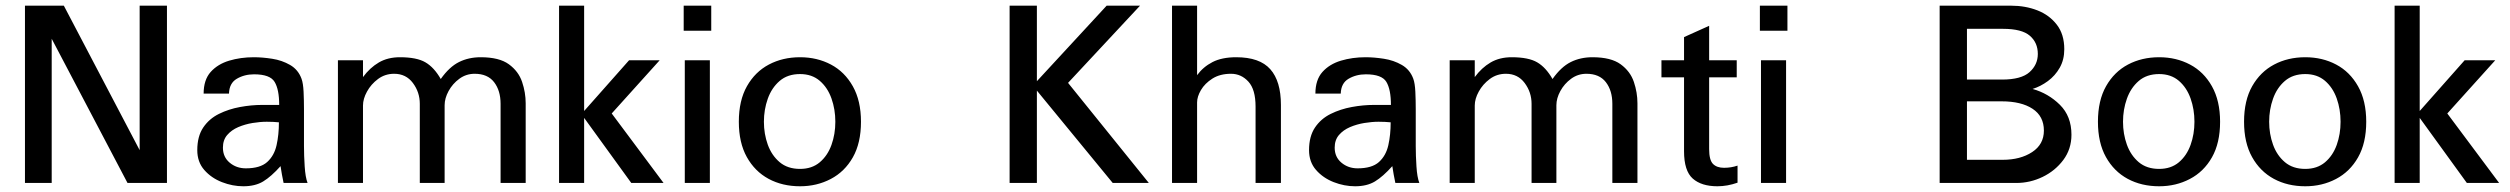

<svg xmlns="http://www.w3.org/2000/svg" viewBox="-20 -648 8888 680"><path d="M571.3 0V-627.9H474.6V-116.2L206.1 -627.9H68.4V0H163.1V-510.7L431.6 0Z M967.8 -214.8Q967.8 -170.9 959.5 -133.8Q951.2 -96.7 926.3 -74.2Q901.4 -51.8 850.6 -51.8Q817.4 -51.8 793.5 -71.8Q769.5 -91.8 769.5 -125Q769.5 -152.3 784.7 -169.9Q799.8 -187.5 823.7 -197.8Q847.7 -208 874.5 -212.4Q901.4 -216.8 924.8 -216.8Q934.6 -216.8 947.3 -216.3Q960 -215.8 967.8 -214.8ZM1069.3 0Q1061.5 -20.5 1059.1 -58.6Q1056.6 -96.7 1056.6 -130.9V-261.7Q1056.6 -292 1055.2 -322.8Q1053.7 -353.5 1047.9 -369.1Q1036.1 -401.4 1007.3 -418Q978.5 -434.6 943.8 -439.9Q909.2 -445.3 878.9 -445.3Q832 -445.3 791.5 -433.1Q751 -420.9 726.1 -393.1Q701.2 -365.2 701.2 -316.4H791Q792 -353.5 818.8 -369.1Q845.7 -384.8 879.9 -384.8Q936.5 -384.8 952.6 -357.9Q968.8 -331.1 968.8 -276.4H908.2Q870.1 -276.4 830.1 -269Q790 -261.7 755.4 -244.6Q720.7 -227.5 699.7 -196.3Q678.7 -165 678.7 -116.2Q678.7 -74.2 703.6 -45.9Q728.5 -17.6 766.1 -2.9Q803.7 11.7 841.8 11.7Q883.8 11.7 912.1 -5.4Q940.4 -22.5 973.6 -59.6Q975.6 -44.9 978.5 -29.8Q981.4 -14.6 984.4 0Z M1841.8 0V-282.2Q1841.8 -320.3 1829.1 -357.9Q1816.4 -395.5 1782.2 -420.4Q1748 -445.3 1682.6 -445.3Q1639.6 -445.3 1605.5 -428.2Q1571.3 -411.1 1541 -368.2Q1517.6 -409.2 1486.8 -427.2Q1456.1 -445.3 1396.5 -445.3Q1353.5 -445.3 1321.8 -426.8Q1290 -408.2 1265.6 -375V-434.6H1176.8V0H1265.6V-274.4Q1265.6 -297.9 1279.8 -323.7Q1293.9 -349.6 1318.8 -368.2Q1343.8 -386.7 1376 -386.7Q1418 -386.7 1442.4 -354Q1466.8 -321.3 1466.8 -280.3V0H1554.7V-275.4Q1554.7 -299.8 1568.8 -325.7Q1583 -351.6 1606.9 -369.1Q1630.9 -386.7 1661.1 -386.7Q1707 -386.7 1730 -356.9Q1752.9 -327.1 1752.9 -280.3V0Z M2330.1 0 2146.5 -246.1 2316.4 -434.6H2208L2048.8 -254.9V-627.9H1960V0H2048.8V-230.5L2215.8 0Z M2494.1 0V-434.6H2405.3V0ZM2499 -539.1V-627.9H2401.4V-539.1Z M2938.5 -216.8Q2938.5 -172.9 2924.8 -134.8Q2911.1 -96.7 2883.3 -73.2Q2855.5 -49.8 2813.5 -49.8Q2769.5 -49.8 2741.2 -73.7Q2712.9 -97.7 2699.2 -135.7Q2685.5 -173.8 2685.5 -216.8Q2685.5 -259.8 2699.2 -298.3Q2712.9 -336.9 2741.2 -361.3Q2769.5 -385.7 2813.5 -385.7Q2855.5 -385.7 2883.3 -361.8Q2911.1 -337.9 2924.8 -299.3Q2938.5 -260.7 2938.5 -216.8ZM3029.3 -216.8Q3029.3 -291 3000.5 -342.3Q2971.7 -393.6 2922.9 -419.4Q2874 -445.3 2813.5 -445.3Q2752 -445.3 2703.1 -419.4Q2654.3 -393.6 2625.5 -342.8Q2596.7 -292 2596.7 -216.8Q2596.7 -142.6 2625 -91.8Q2653.3 -41 2702.1 -14.6Q2751 11.7 2813.5 11.7Q2873 11.7 2922.4 -14.2Q2971.7 -40 3000.5 -90.8Q3029.3 -141.6 3029.3 -216.8Z M4048.8 0 3762.7 -354.5 4017.6 -627.9H3899.4L3652.3 -360.4V-627.9H3555.7V0H3652.3V-327.1L3920.9 0Z M4516.6 0V-276.4Q4516.6 -360.4 4479 -402.8Q4441.4 -445.3 4358.4 -445.3Q4307.6 -445.3 4274.4 -428.2Q4241.2 -411.1 4219.7 -381.8V-627.9H4130.9V0H4219.7V-285.2Q4219.7 -305.7 4233.4 -329.1Q4247.1 -352.5 4273.9 -369.6Q4300.8 -386.7 4339.8 -386.7Q4376 -386.7 4401.4 -358.9Q4426.8 -331.1 4426.8 -270.5V0Z M4905.3 -214.8Q4905.3 -170.9 4897 -133.8Q4888.7 -96.7 4863.8 -74.2Q4838.9 -51.8 4788.1 -51.8Q4754.9 -51.8 4731 -71.8Q4707 -91.8 4707 -125Q4707 -152.3 4722.2 -169.9Q4737.3 -187.5 4761.2 -197.8Q4785.2 -208 4812 -212.4Q4838.9 -216.8 4862.3 -216.8Q4872.1 -216.8 4884.8 -216.3Q4897.5 -215.8 4905.3 -214.8ZM5006.8 0Q4999 -20.5 4996.6 -58.6Q4994.1 -96.7 4994.1 -130.9V-261.7Q4994.1 -292 4992.7 -322.8Q4991.2 -353.5 4985.4 -369.1Q4973.6 -401.4 4944.8 -418Q4916 -434.6 4881.3 -439.9Q4846.7 -445.3 4816.4 -445.3Q4769.5 -445.3 4729 -433.1Q4688.5 -420.9 4663.6 -393.1Q4638.7 -365.2 4638.7 -316.4H4728.5Q4729.5 -353.5 4756.3 -369.1Q4783.2 -384.8 4817.4 -384.8Q4874 -384.8 4890.1 -357.9Q4906.2 -331.1 4906.2 -276.4H4845.7Q4807.6 -276.4 4767.6 -269Q4727.5 -261.7 4692.9 -244.6Q4658.2 -227.5 4637.2 -196.3Q4616.2 -165 4616.2 -116.2Q4616.2 -74.2 4641.1 -45.9Q4666 -17.6 4703.6 -2.9Q4741.2 11.7 4779.3 11.7Q4821.3 11.7 4849.6 -5.4Q4877.9 -22.5 4911.1 -59.6Q4913.1 -44.9 4916 -29.8Q4918.9 -14.6 4921.9 0Z M5779.3 0V-282.2Q5779.3 -320.3 5766.6 -357.9Q5753.9 -395.5 5719.7 -420.4Q5685.5 -445.3 5620.1 -445.3Q5577.1 -445.3 5543 -428.2Q5508.8 -411.1 5478.5 -368.2Q5455.1 -409.2 5424.3 -427.2Q5393.6 -445.3 5334 -445.3Q5291 -445.3 5259.3 -426.8Q5227.5 -408.2 5203.1 -375V-434.6H5114.3V0H5203.1V-274.4Q5203.1 -297.9 5217.3 -323.7Q5231.4 -349.6 5256.3 -368.2Q5281.2 -386.7 5313.5 -386.7Q5355.5 -386.7 5379.9 -354Q5404.3 -321.3 5404.3 -280.3V0H5492.2V-275.4Q5492.2 -299.8 5506.3 -325.7Q5520.5 -351.6 5544.4 -369.1Q5568.4 -386.7 5598.6 -386.7Q5644.5 -386.7 5667.5 -356.9Q5690.4 -327.1 5690.4 -280.3V0Z M6133.8 -1V-61.5Q6111.3 -53.7 6085.9 -53.7Q6060.5 -53.7 6046.9 -67.4Q6033.2 -81.1 6033.2 -120.1V-374H6130.9V-434.6H6033.2V-556.6L5944.3 -516.6V-434.6H5864.3V-374H5944.3V-112.3Q5944.3 -43 5975.1 -15.6Q6005.9 11.7 6062.5 11.7Q6097.7 11.7 6133.8 -1Z M6305.7 0V-434.6H6216.8V0ZM6310.5 -539.1V-627.9H6212.9V-539.1Z M7218.8 -185.5Q7218.8 -136.7 7177.2 -109.4Q7135.7 -82 7072.3 -82H6946.3V-289.1H7069.3Q7138.7 -289.1 7178.7 -262.7Q7218.8 -236.3 7218.8 -185.5ZM7197.3 -457Q7197.3 -418.9 7168 -392.6Q7138.7 -366.2 7070.3 -366.2H6946.3V-545.9H7074.2Q7140.6 -545.9 7168.9 -521.5Q7197.3 -497.1 7197.3 -457ZM7316.4 -170.9Q7316.4 -236.3 7275.4 -276.9Q7234.4 -317.4 7178.7 -333Q7207 -341.8 7232.9 -360.8Q7258.8 -379.9 7274.9 -408.2Q7291 -436.5 7291 -473.6Q7291 -526.4 7264.6 -560.5Q7238.3 -594.7 7195.8 -611.3Q7153.3 -627.9 7102.5 -627.9H6849.6V0H7121.1Q7169.9 0 7214.4 -21.5Q7258.8 -43 7287.6 -81.5Q7316.4 -120.1 7316.4 -170.9Z M7752 -216.8Q7752 -172.9 7738.3 -134.8Q7724.6 -96.7 7696.8 -73.2Q7668.9 -49.8 7627 -49.8Q7583 -49.8 7554.7 -73.7Q7526.4 -97.7 7512.7 -135.7Q7499 -173.8 7499 -216.8Q7499 -259.8 7512.7 -298.3Q7526.4 -336.9 7554.7 -361.3Q7583 -385.7 7627 -385.7Q7668.9 -385.7 7696.8 -361.8Q7724.6 -337.9 7738.3 -299.3Q7752 -260.7 7752 -216.8ZM7842.8 -216.8Q7842.8 -291 7814 -342.3Q7785.2 -393.6 7736.3 -419.4Q7687.5 -445.3 7627 -445.3Q7565.4 -445.3 7516.6 -419.4Q7467.8 -393.6 7439 -342.8Q7410.2 -292 7410.2 -216.8Q7410.2 -142.6 7438.5 -91.8Q7466.8 -41 7515.6 -14.6Q7564.5 11.7 7627 11.7Q7686.5 11.7 7735.8 -14.2Q7785.2 -40 7814 -90.8Q7842.8 -141.6 7842.8 -216.8Z M8269.5 -216.8Q8269.5 -172.9 8255.9 -134.8Q8242.2 -96.7 8214.4 -73.2Q8186.5 -49.8 8144.5 -49.8Q8100.6 -49.8 8072.3 -73.7Q8043.9 -97.7 8030.3 -135.7Q8016.6 -173.8 8016.6 -216.8Q8016.6 -259.8 8030.3 -298.3Q8043.9 -336.9 8072.3 -361.3Q8100.6 -385.7 8144.5 -385.7Q8186.5 -385.7 8214.4 -361.8Q8242.2 -337.9 8255.9 -299.3Q8269.5 -260.7 8269.5 -216.8ZM8360.4 -216.8Q8360.4 -291 8331.5 -342.3Q8302.7 -393.6 8253.9 -419.4Q8205.1 -445.3 8144.5 -445.3Q8083 -445.3 8034.2 -419.4Q7985.4 -393.6 7956.5 -342.8Q7927.7 -292 7927.7 -216.8Q7927.7 -142.6 7956.1 -91.8Q7984.4 -41 8033.2 -14.6Q8082 11.7 8144.5 11.7Q8204.1 11.7 8253.4 -14.2Q8302.7 -40 8331.5 -90.8Q8360.4 -141.6 8360.4 -216.8Z M8831.1 0 8647.5 -246.1 8817.4 -434.6H8709L8549.8 -254.9V-627.9H8460.9V0H8549.8V-230.5L8716.8 0Z"/></svg>

Font: Namkio Khamti Book
Style: Regular
Weight: 500
Designer: Debbi Hosken
Foundry: SIL International
Version: Version 3.917